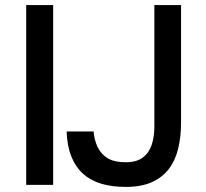

<svg xmlns="http://www.w3.org/2000/svg" viewBox="-20 -727 811 755"><path d="M475 8Q422 8 380 -4Q338 -16 308 -42.5Q278 -69 261 -110.5Q244 -152 242 -210H348Q351 -175 364.5 -147.5Q378 -120 404 -104.5Q430 -89 474 -89Q517 -89 541.5 -107.5Q566 -126 576.5 -157.5Q587 -189 587 -229V-707H692V-246Q692 -189 680.5 -142Q669 -95 643 -61.5Q617 -28 575.5 -10Q534 8 475 8ZM83 0V-707H189V0Z"/></svg>

Font: Onest Medium
Style: Regular
Weight: 500
Designer: Dmitri Voloshin, Andrey Kudryavtsev
Foundry: Dmitri Voloshin, Andrey Kudryavtsev
Version: Version 1.000;gftools[0.9.33]